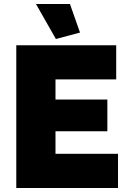

<svg xmlns="http://www.w3.org/2000/svg" viewBox="-20 -935 637 955"><path d="M256 -170H567V0H61V-710H558V-540H256V-440H514V-282H256ZM258 -741 159 -915H328L378 -773Z"/></svg>

Font: Raleway
Style: Heavy
Weight: 900
Designer: Matt McInerney, Pablo Impallari, Rodrigo Fuenzalida
Foundry: Matt McInerney, Pablo Impallari, Rodrigo Fuenzalida
Version: Version 2.001